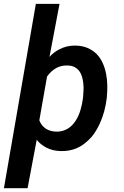

<svg xmlns="http://www.w3.org/2000/svg" viewBox="-35 -775 642 998"><path d="M361.8 -3.9Q385.7 -14.2 405.5 -29.8Q425.3 -45.4 442.4 -64.9Q454.6 -80.1 465.1 -97.4Q475.6 -114.7 483.9 -133.3Q498 -164.1 506.8 -197Q515.6 -230 519.5 -262.2L520.5 -272.5Q523.4 -301.8 522.7 -332.8Q522 -363.8 516.1 -393.1Q510.3 -422.4 498.3 -448.5Q486.3 -474.6 467.3 -494.1Q447.8 -513.7 420.9 -525.4Q394 -537.1 358.4 -538.1Q335 -538.6 314 -533.7Q293 -528.8 274.4 -519Q260.3 -512.2 247.1 -502.2Q233.9 -492.2 222.2 -479.5L274.4 -754.9H151.4L-14.6 203.1H108.4L155.8 -48.3Q166 -35.6 178.7 -25.4Q191.4 -15.1 205.1 -8.3Q222.2 1 241.2 5.4Q260.3 9.8 281.7 10.3Q304.2 10.7 324.2 7.1Q344.2 3.4 361.8 -3.9ZM256.3 -90.8Q241.7 -91.3 228.5 -95Q215.3 -98.6 205.1 -105Q193.4 -112.3 184.3 -123.3Q175.3 -134.3 169.4 -149.4L209.5 -377.4Q220.2 -392.1 232.7 -403.6Q245.1 -415 260.3 -422.9Q272.5 -429.2 286.6 -432.1Q300.8 -435.1 316.9 -434.6Q337.9 -434.1 352.5 -426.3Q367.2 -418.5 377 -405.8Q386.2 -393.1 391.1 -376.7Q396 -360.4 397.9 -342.3Q399.9 -324.2 399.2 -306.4Q398.4 -288.6 397 -272.9L396 -262.7Q392.1 -233.4 383.1 -202.6Q374 -171.9 357.9 -147Q349.6 -134.3 339.6 -124Q329.6 -113.8 317.4 -106.4Q304.7 -98.6 289.6 -94.5Q274.4 -90.3 256.3 -90.8Z"/></svg>

Font: Roboto Mono SemiBold
Style: Italic
Weight: 600
Italic angle: -10°
Monospace: yes
Designer: Google
Version: Version 3.000